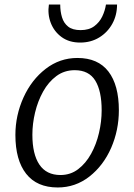

<svg xmlns="http://www.w3.org/2000/svg" viewBox="-20 -820 594 848"><path d="M235 8Q143 8 95.5 -52.5Q48 -113 48 -224Q48 -310.5 84 -390Q119.5 -468 181.8 -516Q244 -564 322 -564Q413 -564 459 -504Q505 -444 505 -333Q505 -245.5 471 -167Q436.5 -88.5 374.8 -40.2Q313 8 235 8ZM247 -47Q291.5 -47 325.2 -72.8Q359 -98.5 382.2 -140.5Q405.5 -182.5 417.2 -233Q429 -283.5 429 -333Q429 -418 400.8 -464Q372.5 -510 310 -510Q264 -510 229 -484Q194 -458 170.5 -415.8Q147 -373.5 135 -323.5Q123 -273.5 123 -225Q123 -139 154 -93Q185 -47 247 -47ZM334 -632Q285.5 -632 252.2 -656.2Q219 -680.5 204.2 -719Q189.5 -757.5 196 -800H246Q246 -769.5 253.8 -743.8Q261.5 -718 281 -702.5Q300.5 -687 336 -687Q373 -687 396.2 -704.2Q419.5 -721.5 431.8 -747.5Q444 -773.5 448 -800H497Q497 -753 476 -715Q455 -677 418.2 -654.5Q381.5 -632 334 -632Z"/></svg>

Font: Merriweather Sans Light
Style: Italic
Weight: 300
Italic angle: -7.5°
Designer: Eben Sorkin
Foundry: Eben Sorkin
Version: Version 2.001; ttfautohint (v1.8.3)